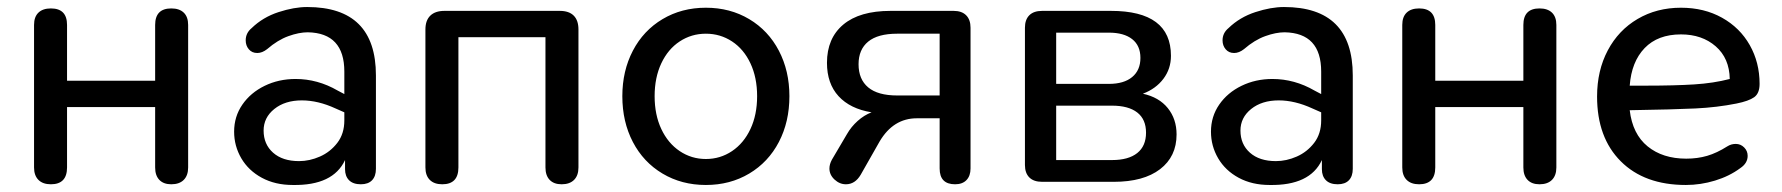

<svg xmlns="http://www.w3.org/2000/svg" viewBox="-20 -518 5076 547"><path d="M77 -41V-447Q77 -470 89.5 -482Q102 -494 125 -494Q171 -494 171 -447V-288H422V-447Q422 -494 468 -494Q491 -494 503.5 -482Q516 -470 516 -447V-41Q516 -18 503.5 -5.5Q491 7 468 7Q446 7 434 -5.5Q422 -18 422 -41V-213H171V-41Q171 7 125 7Q102 7 89.5 -5.5Q77 -18 77 -41Z M647 -143Q647 -186 670.5 -220Q694 -254 734 -273.5Q774 -293 822 -293Q885 -293 942 -260L961 -250V-314Q961 -424 857 -426Q832 -426 801.5 -415Q771 -404 741 -378Q727 -367 713 -367Q698 -367 689 -377.5Q680 -388 680 -403Q680 -424 697 -438Q729 -469 773.5 -483.5Q818 -498 855 -498Q1051 -498 1051 -303V-37Q1051 -16 1040 -4.5Q1029 7 1008 7Q986 7 974.5 -4.5Q963 -16 963 -36V-62Q929 11 814 9Q764 9 726 -11.5Q688 -32 667.5 -67Q647 -102 647 -143ZM832 -59Q862 -59 891.5 -72Q921 -85 941 -111Q961 -137 961 -175V-198L936 -209Q886 -232 840 -232Q792 -232 761.5 -207.5Q731 -183 731 -146Q731 -107 758 -83Q785 -59 832 -59Z M1192 -41V-434Q1192 -460 1206 -473.5Q1220 -487 1246 -487H1575Q1601 -487 1614.5 -473.5Q1628 -460 1628 -434V-41Q1628 -18 1615.5 -5.5Q1603 7 1580 7Q1558 7 1546 -5.5Q1534 -18 1534 -41V-412H1286V-41Q1286 7 1240 7Q1217 7 1204.5 -5.5Q1192 -18 1192 -41Z M1753 -244Q1753 -316 1783 -373.5Q1813 -431 1867.5 -463.5Q1922 -496 1991 -496Q2060 -496 2114.5 -463.5Q2169 -431 2199 -373.5Q2229 -316 2229 -244Q2229 -171 2199 -113.5Q2169 -56 2114.5 -23.5Q2060 9 1991 9Q1922 9 1867.5 -23.5Q1813 -56 1783 -113.5Q1753 -171 1753 -244ZM2137 -244Q2137 -297 2118 -337.5Q2099 -378 2065.5 -400Q2032 -422 1991 -422Q1950 -422 1916.5 -400Q1883 -378 1864 -337.5Q1845 -297 1845 -244Q1845 -191 1864 -150.5Q1883 -110 1916.5 -87.5Q1950 -65 1991 -65Q2032 -65 2065.5 -87.5Q2099 -110 2118 -150.5Q2137 -191 2137 -244Z M2657 -38V-181H2592Q2525 -181 2486 -115L2432 -20Q2416 7 2390 7Q2372 7 2357.5 -6.5Q2343 -20 2343 -38Q2343 -50 2350 -63L2393 -136Q2405 -157 2423.5 -173.5Q2442 -190 2463 -198Q2402 -208 2369 -244Q2336 -280 2336 -339Q2336 -409 2382.5 -448Q2429 -487 2517 -487H2697Q2720 -487 2732.5 -474.5Q2745 -462 2745 -439V-38Q2745 -17 2733.5 -5Q2722 7 2701 7Q2657 7 2657 -38ZM2657 -246V-422H2536Q2481 -422 2453.5 -399.5Q2426 -377 2426 -335Q2426 -292 2453.5 -269Q2481 -246 2536 -246Z M2900 -48V-439Q2900 -462 2912.5 -474.5Q2925 -487 2949 -487H3145Q3316 -487 3316 -359Q3316 -322 3294.5 -293.5Q3273 -265 3236 -251Q3282 -241 3307 -210Q3332 -179 3332 -135Q3332 -72 3285 -36Q3238 0 3153 0H2949Q2925 0 2912.5 -12.5Q2900 -25 2900 -48ZM3245 -140Q3245 -178 3220 -197.5Q3195 -217 3148 -217H2989V-62H3148Q3195 -62 3220 -82Q3245 -102 3245 -140ZM3229 -353Q3229 -388 3205.5 -406.5Q3182 -425 3139 -425H2989V-279H3139Q3182 -279 3205.5 -298.5Q3229 -318 3229 -353Z M3430 -143Q3430 -186 3453.5 -220Q3477 -254 3517 -273.5Q3557 -293 3605 -293Q3668 -293 3725 -260L3744 -250V-314Q3744 -424 3640 -426Q3615 -426 3584.5 -415Q3554 -404 3524 -378Q3510 -367 3496 -367Q3481 -367 3472 -377.5Q3463 -388 3463 -403Q3463 -424 3480 -438Q3512 -469 3556.5 -483.5Q3601 -498 3638 -498Q3834 -498 3834 -303V-37Q3834 -16 3823 -4.5Q3812 7 3791 7Q3769 7 3757.5 -4.5Q3746 -16 3746 -36V-62Q3712 11 3597 9Q3547 9 3509 -11.5Q3471 -32 3450.5 -67Q3430 -102 3430 -143ZM3615 -59Q3645 -59 3674.5 -72Q3704 -85 3724 -111Q3744 -137 3744 -175V-198L3719 -209Q3669 -232 3623 -232Q3575 -232 3544.5 -207.5Q3514 -183 3514 -146Q3514 -107 3541 -83Q3568 -59 3615 -59Z M3975 -41V-447Q3975 -470 3987.5 -482Q4000 -494 4023 -494Q4069 -494 4069 -447V-288H4320V-447Q4320 -494 4366 -494Q4389 -494 4401.5 -482Q4414 -470 4414 -447V-41Q4414 -18 4401.5 -5.5Q4389 7 4366 7Q4344 7 4332 -5.5Q4320 -18 4320 -41V-213H4069V-41Q4069 7 4023 7Q4000 7 3987.5 -5.5Q3975 -18 3975 -41Z M4530 -243Q4530 -317 4560.5 -374.5Q4591 -432 4645.5 -464Q4700 -496 4769 -496Q4835 -496 4886 -467.5Q4937 -439 4965 -389.5Q4993 -340 4993 -279Q4993 -252 4977.5 -241Q4962 -230 4927 -223Q4872 -212 4810 -209Q4748 -206 4623 -204Q4631 -136 4674 -101Q4717 -66 4784 -66Q4816 -66 4843.5 -74Q4871 -82 4901 -101Q4912 -108 4925 -108Q4939 -108 4949 -98Q4959 -88 4959 -74Q4959 -53 4938 -39Q4907 -16 4866 -3.5Q4825 9 4783 9Q4665 9 4597.5 -58.5Q4530 -126 4530 -243ZM4671 -274Q4751 -274 4806.5 -277.5Q4862 -281 4908 -293Q4907 -352 4868 -386Q4829 -420 4769 -420Q4703 -420 4665.5 -381Q4628 -342 4623 -274Z"/></svg>

Font: SN Pro
Style: Regular
Weight: 400
Designer: Tobias Whetton
Foundry: Supernotes
Version: Version 1.003